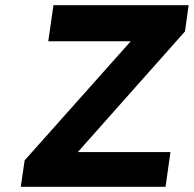

<svg xmlns="http://www.w3.org/2000/svg" viewBox="-20 -720 747 740"><path d="M60 0 75 -102 484 -561H166L186 -700H707L693 -599L280 -134H637L618 0Z"/></svg>

Font: Lexend SemBd
Style: Italic
Weight: 600
Italic angle: -8.13011°
Designer: Bonnie Shaver-Troup, Thomas Jockin
Foundry: Lexend
Version: Version 1.007